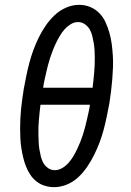

<svg xmlns="http://www.w3.org/2000/svg" viewBox="-20 -764 540 792"><path d="M203 8Q183 8 164 2Q145 -4 130 -16Q115 -28 104.5 -44Q94 -60 87 -78Q80 -96 75.5 -115Q71 -134 68 -153.5Q65 -173 64 -193Q63 -213 63 -233.5Q63 -254 64 -274.5Q65 -295 67 -315.5Q69 -336 72 -356.5Q75 -377 78 -397Q83 -424 88.5 -451Q94 -478 101 -504.5Q108 -531 117.5 -557Q127 -583 139.5 -608.5Q152 -634 168 -657.5Q184 -681 205 -701Q226 -721 252.5 -732.5Q279 -744 306 -744Q331 -744 352.5 -735Q374 -726 390 -709.5Q406 -693 415.5 -672Q425 -651 431.5 -628Q438 -605 441 -581.5Q444 -558 445.5 -534Q447 -510 446 -485Q445 -460 443 -435.5Q441 -411 438 -386.5Q435 -362 431 -337Q426 -311 420.5 -284Q415 -257 408 -230.5Q401 -204 391.5 -178.5Q382 -153 369.5 -127.5Q357 -102 341 -78Q325 -54 304 -34Q283 -14 256.5 -3Q230 8 203 8ZM158 -402H362Q364 -418 365.5 -433.5Q367 -449 368.5 -464.5Q370 -480 370.5 -495.5Q371 -511 371 -526.5Q371 -542 370 -557.5Q369 -573 366.5 -587.5Q364 -602 360.5 -616.5Q357 -631 349.5 -643.5Q342 -656 329.5 -664.5Q317 -673 302 -673Q286 -673 271.5 -664Q257 -655 246 -642.5Q235 -630 226.5 -615.5Q218 -601 211 -586.5Q204 -572 198 -556.5Q192 -541 187 -526Q182 -511 178 -495.5Q174 -480 170.5 -464.5Q167 -449 163.5 -433.5Q160 -418 158 -402ZM206 -62Q222 -62 237 -71Q252 -80 263 -92.5Q274 -105 282.5 -119.5Q291 -134 298 -148.5Q305 -163 311 -178Q317 -193 322 -208.5Q327 -224 331 -239.5Q335 -255 338.5 -270.5Q342 -286 345.5 -301.5Q349 -317 351 -332H147Q145 -317 143.5 -301.5Q142 -286 140.5 -270.5Q139 -255 138.5 -239.5Q138 -224 138.5 -208.5Q139 -193 139.5 -178Q140 -163 142.5 -148Q145 -133 148.5 -118.5Q152 -104 159 -91.5Q166 -79 178.5 -70.5Q191 -62 206 -62Z"/></svg>

Font: Iosevka Slab Oblique
Style: Regular
Weight: 400
Italic angle: -9°
Monospace: yes
Designer: Belleve Invis
Foundry: Belleve Invis
Version: Version 11.1.1; ttfautohint (v1.8.3)